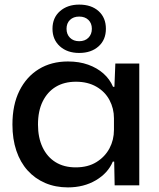

<svg xmlns="http://www.w3.org/2000/svg" viewBox="-20 -805 689 834"><path d="M275 9Q221 9 176.5 -10Q132 -29 100 -64.5Q68 -100 51 -150.5Q34 -201 34 -264Q34 -350 64.5 -411Q95 -472 149 -505Q203 -538 275 -538Q324 -538 363 -524Q402 -510 429.5 -485.5Q457 -461 471 -428H477L481 -529H585V0H478L476 -103H470Q449 -53 396.5 -22Q344 9 275 9ZM309 -78Q362 -78 399 -101Q436 -124 455.5 -160.5Q475 -197 475 -241V-291Q475 -334 455.5 -370.5Q436 -407 398.5 -428.5Q361 -450 310 -450Q259 -450 222.5 -428Q186 -406 165.5 -364.5Q145 -323 145 -264Q145 -207 165 -165Q185 -123 221.5 -100.5Q258 -78 309 -78ZM324 -575Q272 -575 240 -604Q208 -633 208 -680Q208 -728 240.5 -756.5Q273 -785 324 -785Q377 -785 408.5 -756.5Q440 -728 440 -680Q440 -632 408 -603.5Q376 -575 324 -575ZM324 -626Q349 -626 364 -641Q379 -656 379 -680Q379 -704 364 -718.5Q349 -733 324 -733Q299 -733 284 -718.5Q269 -704 269 -680Q269 -656 284 -641Q299 -626 324 -626Z"/></svg>

Font: Mona Sans SemiExpanded Medium
Style: Regular
Weight: 500
Width: 6
Designer: Deni Anggara
Foundry: GitHub
Version: Version 2.000